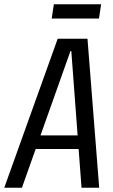

<svg xmlns="http://www.w3.org/2000/svg" viewBox="-50 -882 532 902"><path d="M221 -700H361L416 0H333L285 -642H281L53 0H-30ZM110 -246H345L336 -182H101ZM425 -862 415 -795H193L203 -862Z"/></svg>

Font: Pathway Extreme Condensed
Style: Italic
Weight: 400
Width: 3
Italic angle: -8°
Version: Version 1.001;gftools[0.9.26]